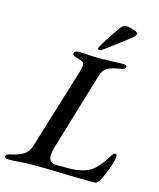

<svg xmlns="http://www.w3.org/2000/svg" viewBox="-151 -943 859 1036"><g transform="rotate(15 278.0 -424.5)"><path d="M-26 -7Q-26 -20 7 -26Q48 -35 72 -51Q96 -67 106 -98L247 -557Q253 -578 253 -589Q253 -603 243 -609Q233 -615 208 -621Q186 -626 186 -639Q186 -646 194 -650Q202 -654 214 -654Q248 -654 277 -651Q313 -649 331 -649Q352 -649 394 -651Q438 -653 463 -653Q482 -653 482 -643Q482 -634 474 -630Q466 -626 448 -623Q405 -617 382.5 -603.5Q360 -590 351 -562L220 -125Q211 -95 211 -75Q211 -53 222 -43Q233 -33 257 -33H321Q414 -33 460 -73Q479 -90 494.5 -110.5Q510 -131 528 -161Q533 -168 536.5 -171Q540 -174 546 -174Q555 -174 555 -160Q555 -142 535.5 -88.5Q516 -35 501 -12Q488 5 478 5Q415 5 367.5 4Q320 3 289 2Q201 -1 126 -1Q110 -1 90.5 0Q71 1 61 2Q30 5 -5 5Q-28 5 -26 -7ZM309 -699Q309 -707 315 -716Q355 -783 398 -841Q408 -854 427 -854Q442 -854 467 -846Q492 -838 491 -828Q491 -819 477 -808Q454 -788 422.5 -765Q391 -742 381 -734L338 -702Q326 -692 317 -692Q309 -692 309 -699Z"/></g></svg>

Font: EB Garamond Medium
Style: Italic
Weight: 500
Italic angle: -17.2°
Designer: Georg Duffner and Octavio Pardo
Foundry: Georg Duffner
Version: Version 1.000